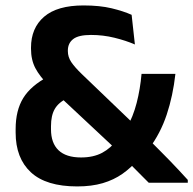

<svg xmlns="http://www.w3.org/2000/svg" viewBox="-20 -672 710 706"><path d="M527 0Q518 -9 503.5 -23.5Q489 -38 473 -54.2Q457 -70.5 442.8 -84.5Q428.5 -98.5 421 -106L403.5 -126L180.5 -334.5L160 -357Q126 -391 110 -421.5Q94 -452 94 -493V-496.5Q94 -569 142.2 -610.5Q190.5 -652 287 -652Q347 -652 390.5 -641.5Q434 -631 464 -617.5L476 -508.5Q442.5 -523 400.8 -533.2Q359 -543.5 314.5 -543.5Q268.5 -543.5 249 -528.2Q229.5 -513 229.5 -486V-484Q229.5 -462.5 242.2 -443.5Q255 -424.5 281 -399.5L478.5 -210L509.5 -177Q526 -160.5 542 -144.2Q558 -128 574 -112Q590 -96 606 -79.5Q622 -63 638 -45.8Q654 -28.5 670.5 -10.5V0ZM264 13.5Q149.5 13.5 93.5 -38.5Q37.5 -90.5 37.5 -184.5V-197.5Q37.5 -266 65.5 -311.5Q93.5 -357 158 -391L227 -310.5Q195.5 -295.5 181.5 -271.5Q167.5 -247.5 167.5 -208V-196.5Q167.5 -146 195.2 -119.5Q223 -93 278 -93Q323.5 -93 355.8 -110.2Q388 -127.5 411 -159L445.5 -200.5Q469.5 -243 482.5 -293.5Q495.5 -344 500.5 -400.5H625Q616 -319.5 593 -250.5Q570 -181.5 528 -125.5L489 -87Q462.5 -55.5 430.5 -33Q398.5 -10.5 357.8 1.5Q317 13.5 264 13.5Z"/></svg>

Font: Anek Odia Medium SemiBold
Style: Regular
Weight: 600
Version: Version 1.003